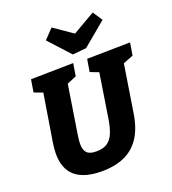

<svg xmlns="http://www.w3.org/2000/svg" viewBox="-171 -1099 1113 1241"><g transform="rotate(-20 385.5 -478.5)"><path d="M474 -702 771 -707 757 -621 670 -587 690 -611 637 -275Q622 -173 581 -109.5Q540 -46 474 -16Q408 14 316 14Q196 14 135 -37.5Q74 -89 74 -195Q74 -212 76 -231Q78 -250 81 -271L136 -611L150 -588L74 -616L88 -702L380 -707L366 -621L285 -587L304 -611L249 -261Q246 -243 244.5 -227.5Q243 -212 243 -199Q243 -158 262 -138.5Q281 -119 327 -119Q373 -119 401 -137.5Q429 -156 445 -193Q461 -230 470 -285L521 -611L538 -586L460 -616ZM610 -971 654 -905 491 -769 397 -760 264 -905 327 -971 510 -845 396 -847Z"/></g></svg>

Font: Bitter Thin ExtraBold
Style: Italic
Weight: 800
Italic angle: -9°
Version: Version 2.002